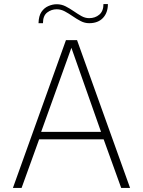

<svg xmlns="http://www.w3.org/2000/svg" viewBox="-20 -932 709 952"><path d="M44 0 307 -733H362L625 0H581L494 -241H174L87 0ZM184 -278H481L334 -695ZM171 -817Q172 -853 185.5 -873Q199 -893 220 -902Q241 -911 261 -911Q285 -911 305.5 -900.5Q326 -890 345.5 -876.5Q365 -863 383.5 -852.5Q402 -842 422 -842Q452 -842 472.5 -859.5Q493 -877 493 -912H515Q515 -869 490.5 -843Q466 -817 422 -817Q400 -817 380 -827.5Q360 -838 340.5 -851.5Q321 -865 301.5 -875.5Q282 -886 261 -886Q235 -886 214 -870Q193 -854 193 -817Z"/></svg>

Font: Exo Thin ExtraLight
Style: Regular
Weight: 250
Version: Version 2.000